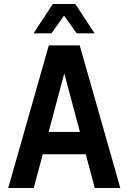

<svg xmlns="http://www.w3.org/2000/svg" viewBox="-20 -936 640 956"><path d="M21 0 223 -710H377L579 0H452L407 -168H193L148 0ZM300 -570 222 -279H378ZM147 -770 243 -916H355L451 -770H362L299 -858L236 -770Z"/></svg>

Font: Geist Mono SemiBold
Style: Regular
Weight: 600
Monospace: yes
Designer: Basement.studio, Andrés Briganti, Mateo Zaragoza
Foundry: Basement.studio, Vercel, Andrés Briganti, Guido Ferreyra, Mateo Zaragoza
Version: Version 1.500; ttfautohint (v1.8.4.7-5d5b)